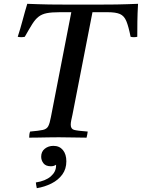

<svg xmlns="http://www.w3.org/2000/svg" viewBox="-20 -721 744 1007"><path d="M73 -528Q87 -571 98.5 -614.5Q110 -658 123 -701Q153 -700 180 -699Q207 -698 238.5 -697.5Q270 -697 313.5 -697Q357 -697 420 -697Q478 -697 518.5 -697Q559 -697 590 -697.5Q621 -698 647.5 -699Q674 -700 704 -701Q701 -649 700.5 -608Q700 -567 700 -528Q682 -524 665 -528Q654 -583 642.5 -610.5Q631 -638 609 -647.5Q587 -657 545 -657H465L360 -119Q356 -101 353.5 -89Q351 -77 351 -67Q351 -45 368 -40Q385 -35 440 -31Q439 -24 437.5 -15Q436 -6 434 1Q405 1 364.5 0Q324 -1 289 -1Q265 -1 235.5 -0.5Q206 0 179 0.5Q152 1 133 1Q133 -6 134 -15Q135 -24 138 -31Q184 -35 204.5 -39.5Q225 -44 233 -59Q241 -74 247 -107L354 -657H293Q251 -657 225.5 -652Q200 -647 182.5 -633.5Q165 -620 149 -594.5Q133 -569 110 -528Q91 -524 73 -528ZM260 44Q292 44 310 66Q328 88 328 125Q328 165 307 194Q286 223 250.5 241Q215 259 173 266Q172 261 170 250.5Q168 240 168 236Q219 228 246.5 204Q274 180 274 148V143Q263 151 247 151Q220 151 208 135.5Q196 120 196 101Q196 74 215 59Q234 44 260 44Z"/></svg>

Font: Castoro
Style: Italic
Weight: 400
Italic angle: -11°
Designer: John Hudson with Paul Hanslow, assisted by Kaja Sojewska.
Foundry: Tiro Typeworks Ltd.
Version: Version 2.04